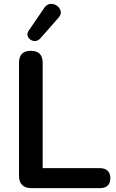

<svg xmlns="http://www.w3.org/2000/svg" viewBox="-20 -970 599 990"><path d="M140 0Q110 0 94 -16.5Q78 -33 78 -62V-646Q78 -708 139 -708Q200 -708 200 -646V-103H495Q521 -103 535 -89.5Q549 -76 549 -52Q549 0 495 0ZM187 -771Q171 -755 152.5 -759Q134 -763 125 -778.5Q116 -794 128 -812L208 -929Q222 -949 240.5 -950Q259 -951 274 -940Q289 -929 293 -912.5Q297 -896 282 -879Z"/></svg>

Font: Chiron GoRound TC M
Style: Regular
Weight: 500
Designer: Ryoko NISHIZUKA 西塚涼子 (kana, bopomofo & ideographs); Paul D. Hunt (Latin, Greek & Cyrillic); Sandoll Communications 산돌커뮤니
Foundry: Adobe
Version: Version 1.000;hotconv 1.1.1;makeotfexe 2.6.0